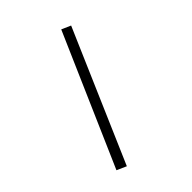

<svg xmlns="http://www.w3.org/2000/svg" viewBox="-153 -401 683 683"><g transform="rotate(-45 188.5 -59.5)"><path d="M268.6 -314.5 303.2 -299.3 89.4 194.8 53.2 178.7Z"/></g></svg>

Font: Vazir Thin
Style: Thin
Weight: 100
Designer: Saber Rastikerdar
Foundry: Saber Rastikerdar
Version: Version 30.0.0